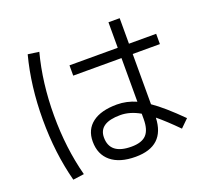

<svg xmlns="http://www.w3.org/2000/svg" viewBox="-138 -955 1275 1174"><g transform="rotate(-20 500.0 -367.5)"><path d="M928 -550H751V-223Q824 -173 929 -68L878 -18Q806 -91 751 -136Q744 47 554 47Q451 47 394.5 0.5Q338 -46 338 -130Q338 -208 394 -250.5Q450 -293 554 -293Q617 -293 678 -266V-550H364V-617H678V-783H751V-617H928ZM219 -758Q170 -572 170 -360Q170 -148 219 38L147 48Q97 -142 97 -360Q97 -578 147 -768ZM678 -188Q614 -225 551 -225Q411 -225 411 -130Q411 -20 551 -20Q618 -20 648 -51.5Q678 -83 678 -153Z"/></g></svg>

Font: Mplus 1p
Style: Regular
Weight: 400
Version: Version 1.061